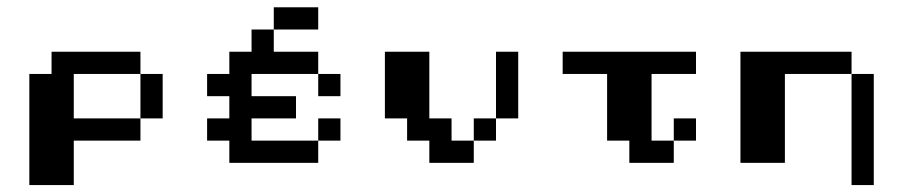

<svg xmlns="http://www.w3.org/2000/svg" viewBox="-20 -458 2540 540"><path d="M125 -312.5H375V-250H187.5V-125H375V-62.5H187.5V62.5H62.5V-250H125ZM375 -250H437.5V-125H375Z M750 -437.5H875V-375H750ZM687.5 -375H750V-312.5H875V-250H687.5V-187.5H812.5V-125H687.5V-62.5H875V0H625V-62.5H562.5V-125H625V-187.5H562.5V-250H625V-312.5H687.5ZM875 -250H937.5V-187.5H875ZM875 -125H937.5V-62.5H875Z M1062.5 -312.5H1187.5V-125H1250V-62.5H1312.5V0H1187.5V-62.5H1125V-125H1062.5ZM1375 -312.5H1437.5V-125H1375ZM1312.5 -125H1375V-62.5H1312.5Z M1562.5 -312.5H1937.5V-250H1812.5V-62.5H1875V0H1750V-62.5H1687.5V-250H1562.5ZM1875 -125H1937.5V-62.5H1875Z M2062.5 -312.5H2375V-250H2187.5V0H2062.5ZM2375 -250H2437.5V62.5H2375Z"/></svg>

Font: Half Eighties
Style: Regular
Weight: 400
Monospace: yes
Designer: Jayvee Enaguas (HarvettFox96)
Version: 20191127.01dev02